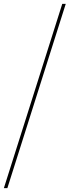

<svg xmlns="http://www.w3.org/2000/svg" viewBox="-86 -760 359 990"><path d="M-66 210 235 -740H253L-48 210Z"/></svg>

Font: Georama ExtraCondensed Thin
Style: Italic
Weight: 100
Width: 2
Italic angle: -9°
Designer: Jean-Baptiste Levee
Foundry: Production Type
Version: Version 1.001